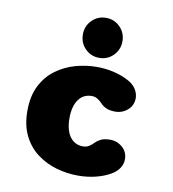

<svg xmlns="http://www.w3.org/2000/svg" viewBox="-81 -783 781 865"><g transform="rotate(10 309.5 -351.0)"><path d="M332.5 9.5Q283 9.5 234.5 -4.2Q186 -18 146 -47.5Q106 -77 82 -124.5Q58 -172 58 -239Q58 -306 82 -353.5Q106 -401 146 -430.5Q186 -460 234.5 -473.8Q283 -487.5 332.5 -487.5Q373 -487.5 410.2 -478.8Q447.5 -470 477.5 -454Q504 -440 516.5 -419.8Q529 -399.5 529 -379.5Q529 -346 504.8 -324.8Q480.5 -303.5 448 -303.5Q423.5 -303.5 407.5 -310.5Q391.5 -317.5 380.5 -329.5Q371 -340 359.2 -347.2Q347.5 -354.5 332 -354.5Q314.5 -354.5 299.8 -347.5Q285 -340.5 274 -326.2Q263 -312 256.8 -290.2Q250.5 -268.5 250.5 -239Q250.5 -209.5 256.8 -187.8Q263 -166 274 -152Q285 -138 299.8 -131Q314.5 -124 332 -124Q347.5 -124 359.2 -131.2Q371 -138.5 380.5 -148.5Q392 -160.5 407.8 -167.8Q423.5 -175 448 -175Q480.5 -175 504.8 -153.8Q529 -132.5 529 -98.5Q529 -78.5 516.5 -58.8Q504 -39 477.5 -24.5Q447.5 -8 410.2 0.8Q373 9.5 332.5 9.5ZM335 -529.5Q297 -529.5 270.8 -556Q244.5 -582.5 244.5 -621Q244.5 -659.5 270.8 -686Q297 -712.5 335 -712.5Q373 -712.5 399.2 -686Q425.5 -659.5 425.5 -621Q425.5 -582.5 399.2 -556Q373 -529.5 335 -529.5Z"/></g></svg>

Font: Sono ExtraLight Monospace ExtraBold
Style: Regular
Weight: 800
Version: Version 2.112